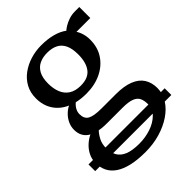

<svg xmlns="http://www.w3.org/2000/svg" viewBox="-237 -690 1080 1080"><g transform="rotate(-45 303.0 -150.5)"><path d="M0.6 92.3H606.4V145.5H0.6ZM277.1 270Q213.1 270 167 259.1Q120.9 248.1 91.5 227.9Q62 207.7 48 179.3Q34.1 150.9 34.1 115.8Q34.1 83.4 47.6 56.9Q61.1 30.5 82.6 11Q104.1 -8.4 127.5 -19.4Q104.4 -32.1 92.5 -53.1Q80.6 -74 80.6 -103.1Q80.6 -127.5 90.6 -150Q100.6 -172.4 118 -190.4Q135.3 -208.5 157.3 -219.5Q107.4 -241.6 80.8 -282.8Q54.1 -323.9 54.1 -380Q54.1 -425.6 73.4 -460.9Q92.6 -496.1 125.7 -520.3Q158.7 -544.5 200.2 -557.2Q241.7 -570 285.8 -570Q335.2 -570 375.5 -559.5Q415.9 -549 444.4 -527.6Q451.7 -535.1 468.3 -545.2Q484.9 -555.4 507.6 -563Q530.4 -570.6 556.3 -570.6H590.1V-483H480.2Q487.6 -471.8 492.9 -458.4Q498.1 -445 501 -429.7Q503.8 -414.4 503.8 -397.3Q504 -337 474.2 -292Q444.3 -247 392.4 -222.1Q340.4 -197.3 274 -197.3Q253.3 -197.3 234.1 -199.4Q214.9 -201.5 197.4 -205.7Q181.9 -193 173.2 -176.9Q164.5 -160.8 164.5 -143.4Q164.5 -106.7 189.5 -92.7Q214.6 -78.6 274.7 -78.6H388.5Q454.1 -78.6 496.2 -61.7Q538.4 -44.9 558.6 -13.3Q578.8 18.3 578.8 62.6Q578.8 106.6 555 144.2Q531.2 181.8 489.3 210.1Q447.5 238.3 393 254.2Q338.5 270 277.1 270ZM285.9 212.1Q333.4 212.1 377.1 197.6Q420.8 183.1 448.9 155.5Q477.1 128 477.1 88.3Q477.1 60.5 468.1 41.2Q459.1 21.9 433.9 12Q408.7 2.1 360.1 2.1H240Q228.5 2.1 217.6 1.7Q206.6 1.3 196.5 0.1Q186.4 -1 177.3 -2.9Q160.3 14.9 147.7 40Q135.2 65.1 135.2 97.8Q135.2 133.2 149.5 158.8Q163.8 184.5 196.6 198.3Q229.5 212.1 285.9 212.1ZM284 -251.5Q343.5 -251.5 370.6 -286.8Q397.6 -322.1 397.6 -386.6Q397.6 -432.1 384.2 -460.7Q370.9 -489.3 344.7 -503Q318.5 -516.6 280.2 -516.6Q246 -516.6 219.1 -504.3Q192.3 -492 176.9 -464.1Q161.5 -436.3 161.5 -389.2Q161.5 -349.5 174 -318.3Q186.5 -287.1 213.5 -269.3Q240.5 -251.5 284 -251.5Z"/></g></svg>

Font: Merriweather 7pt Light
Style: Regular
Weight: 300
Designer: Eben Sorkin
Foundry: Eben Sorkin
Version: Version 2.200;gftools[0.9.31]